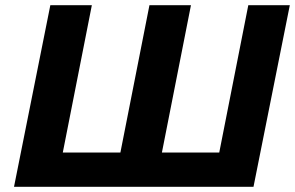

<svg xmlns="http://www.w3.org/2000/svg" viewBox="-20 -720 1138 740"><path d="M444 -132 556 -700H716L604 -132H825L937 -700H1097L957 0H34L174 -700H334L222 -132Z"/></svg>

Font: Montserrat
Style: Bold Italic
Weight: 700
Italic angle: -11.3°
Designer: Julieta Ulanovsky
Foundry: Julieta Ulanovsky
Version: Version 9.000; ttfautohint (v1.8.4.7-5d5b)